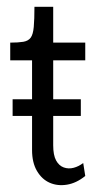

<svg xmlns="http://www.w3.org/2000/svg" viewBox="-20 -533 316 563"><path d="M230 -17Q204 4 176.5 8.5Q149 13 126 3Q103 -7 88.5 -31.5Q74 -56 74 -93V-369H136V-107Q136 -78 144.5 -62.5Q153 -47 167 -42Q181 -37 196 -41Q211 -45 224 -55ZM17 -193V-242H217V-193ZM10 -356V-408Q34 -408 48.5 -410.5Q63 -413 70 -422.5Q77 -432 79 -454Q81 -476 81 -513H136V-408H230V-356Z"/></svg>

Font: Darker Grotesque Medium
Style: Regular
Weight: 500
Designer: Gabriel Lam
Foundry: TypeRant
Version: Version 1.000;gftools[0.9.28]